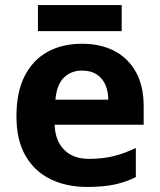

<svg xmlns="http://www.w3.org/2000/svg" viewBox="-20 -729 631 759"><path d="M303 -556Q379 -556 433.5 -527Q488 -498 518 -443Q548 -388 548 -308V-236H196Q198 -173 233.5 -137Q269 -101 332 -101Q385 -101 428 -111.5Q471 -122 517 -144V-29Q477 -9 432.5 0.5Q388 10 325 10Q243 10 180 -20.5Q117 -51 81 -113Q45 -175 45 -269Q45 -365 77.5 -428.5Q110 -492 168 -524Q226 -556 303 -556ZM304 -450Q261 -450 232.5 -422Q204 -394 199 -335H408Q408 -368 396.5 -394Q385 -420 362 -435Q339 -450 304 -450ZM461 -709V-606H130V-709Z"/></svg>

Font: Noto Sans Kannada
Style: Regular
Weight: 400
Designer: Jelle Bosma - Monotype Design Team
Foundry: Monotype Imaging Inc.
Version: Version 2.003